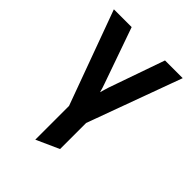

<svg xmlns="http://www.w3.org/2000/svg" viewBox="-216 -625 989 989"><g transform="rotate(45 279.0 -130.5)"><path d="M216.5 250V4L28 -511H157.5L264.5 -207Q269 -196 272.5 -183.5Q276 -171 279.5 -158.5Q283 -171 286.8 -183.5Q290.5 -196 294 -207L400.5 -511H529.5L341 4V194Z"/></g></svg>

Font: Undotted
Style: Bold
Weight: 700
Designer: Delve Withrington, Dave Bailey, Thomas Jockin
Foundry: Delve Fonts LLC
Version: Version 4.000